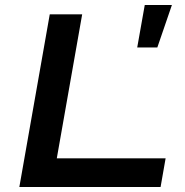

<svg xmlns="http://www.w3.org/2000/svg" viewBox="-20 -744 738 764"><path d="M57 0 178 -687H307L206 -114H639L619 0ZM526 -555 556 -724H664L606 -555Z"/></svg>

Font: Archivo Expanded Medium
Style: Italic
Weight: 500
Width: 7
Italic angle: -10°
Designer: Hector Gatti
Foundry: Omnibus-Type
Version: Version 2.001